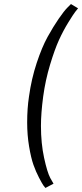

<svg xmlns="http://www.w3.org/2000/svg" viewBox="-20 -748 405 947"><path d="M330 -728 365 -707Q360 -701 351 -689.5Q342 -678 317 -637.5Q292 -597 271 -551Q250 -505 227 -429Q204 -353 193 -272Q182 -189 182 -127Q182 -41 197.5 30.5Q213 102 228 130L244 158L204 179Q200 175 194 166.5Q188 158 172.5 128.5Q157 99 145 65Q133 31 123.5 -25.5Q114 -82 114 -144Q114 -213 123 -272Q135 -359 161 -437.5Q187 -516 215 -566.5Q243 -617 269.5 -655.5Q296 -694 313 -711Z"/></svg>

Font: ArsenalItalic
Style: Italic
Weight: 400
Italic angle: -9°
Designer: Andrij Shevchenko
Foundry: Stairsfor.com
Version: Version 1.000